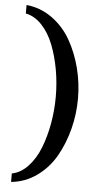

<svg xmlns="http://www.w3.org/2000/svg" viewBox="-59 -800 478 947"><g transform="rotate(5 180.0 -326.0)"><path d="M216.3 -326.2Q216.3 -394 204.6 -459.7Q192.9 -525.4 170.9 -581.5Q148.9 -637.7 113 -675.8Q77.1 -713.9 33.2 -722.2V-764.2Q103.5 -757.3 160.6 -716.1Q217.8 -674.8 253.2 -612.5Q288.6 -550.3 307.4 -476.6Q326.2 -402.8 326.2 -326.2Q326.2 -250 307.4 -176.3Q288.6 -102.5 253.2 -40Q217.8 22.5 160.6 63.7Q103.5 105 33.2 111.8V69.8Q77.1 61.5 113 23.2Q148.9 -15.1 170.9 -71.3Q192.9 -127.4 204.6 -193.1Q216.3 -258.8 216.3 -326.2Z"/></g></svg>

Font: Trocchi
Style: Regular
Weight: 400
Designer: vernon adams
Version: Version 1.0; ttfautohint (v0.8) -l 6 -r 50 -G 100